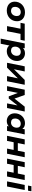

<svg xmlns="http://www.w3.org/2000/svg" viewBox="2414 -3196 976 5845"><g transform="rotate(90 2902.5 -274.0)"><path d="M303 8C492 8 627 -126 627 -305C627 -451 521 -546 356 -546C167 -546 31 -412 31 -233C31 -88 138 8 303 8ZM312 -121C234 -121 189 -167 189 -240C189 -345 255 -417 347 -417C425 -417 469 -371 469 -298C469 -193 403 -121 312 -121Z M1220 -538H701L675 -410H855L775 0H931L1011 -410H1194Z M1605 -546C1539 -546 1483 -524 1440 -485L1450 -538H1303L1156 194H1312L1366 -72C1401 -17 1462 8 1540 8C1707 8 1837 -124 1837 -305C1837 -458 1730 -546 1605 -546ZM1522 -121C1444 -121 1400 -167 1400 -240C1400 -345 1465 -417 1557 -417C1635 -417 1680 -371 1680 -298C1680 -193 1614 -121 1522 -121Z M1892 0H2040L2365 -328L2297 0H2454L2561 -538H2414L2089 -211L2156 -538H2000Z M3227 -538 2982 -227 2872 -538H2711L2603 0H2744L2809 -329L2914 -52H2980L3190 -318L3128 0H3269L3375 -538Z M3916 -538 3902 -466C3867 -521 3806 -546 3728 -546C3561 -546 3430 -414 3430 -233C3430 -80 3538 8 3663 8C3729 8 3785 -14 3828 -53L3817 0H3965L4072 -538ZM3711 -121C3633 -121 3588 -167 3588 -240C3588 -345 3654 -417 3746 -417C3824 -417 3868 -371 3868 -298C3868 -193 3802 -121 3711 -121Z M4115 0H4271L4311 -201H4544L4504 0H4660L4767 -538H4612L4570 -328H4336L4378 -538H4223Z M4809 0H4965L5005 -201H5238L5198 0H5354L5461 -538H5306L5264 -328H5030L5072 -538H4917Z M5649 -742 5630 -639H5785L5805 -742ZM5502 0H5658L5765 -538H5610Z"/></g></svg>

Font: AWKNG-Font
Style: Bold Italic
Weight: 700
Italic angle: -11.3°
Designer: Awakening Church
Foundry: Awakening Church
Version: Version 1.700;PS 001.700;hotconv 1.0.88;makeotf.lib2.5.64775